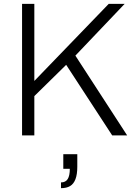

<svg xmlns="http://www.w3.org/2000/svg" viewBox="-20 -706 683 1001"><path d="M95 0V-686H159V-284L547 -686H630L373 -416L643 0H565L325 -368L159 -205V0ZM298 275V245Q322 245 333 227.5Q344 210 344 174H310V98H383V163Q383 203 373.5 228Q364 253 345.5 264Q327 275 298 275Z"/></svg>

Font: Archivo SemiBold ExtraLight
Style: Regular
Weight: 250
Version: Version 2.001